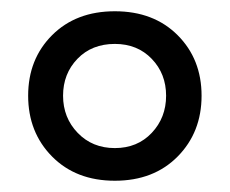

<svg xmlns="http://www.w3.org/2000/svg" viewBox="-20 -759 408 341"><path d="M30 -589Q30 -654 72.5 -696.5Q115 -739 184 -739Q253 -739 295.5 -696.5Q338 -654 338 -589Q338 -524 295.5 -481Q253 -438 184 -438Q115 -438 72.5 -481Q30 -524 30 -589ZM275 -589Q275 -628 249.5 -654.5Q224 -681 184 -681Q143 -681 117.5 -654.5Q92 -628 92 -589Q92 -550 118 -523Q144 -496 184 -496Q224 -496 249.5 -523Q275 -550 275 -589Z"/></svg>

Font: Trirong ExtraBold
Style: Regular
Weight: 800
Designer: Katatrad Team
Foundry: CadsonDemak
Version: Version 1.001